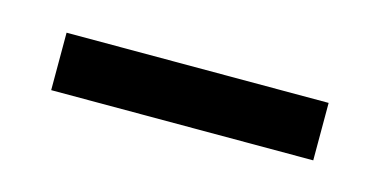

<svg xmlns="http://www.w3.org/2000/svg" viewBox="-27 -365 363 184"><g transform="rotate(15 155.0 -272.5)"><path d="M25 -244V-301H285V-244Z"/></g></svg>

Font: Noto Rashi Hebrew Light
Style: Regular
Weight: 300
Version: Version 1.006